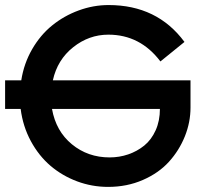

<svg xmlns="http://www.w3.org/2000/svg" viewBox="-30 -730 789 760"><path d="M397.9 9.8Q334 9.8 275.1 -12.2Q216.3 -34.2 169.9 -73.7Q123.5 -113.3 92 -171.6Q60.5 -230 51.8 -298.8H-9.8V-412.1H54.2Q64.5 -478.5 97.2 -535.2Q129.9 -591.8 176.8 -629.6Q223.6 -667.5 281.5 -688.7Q339.4 -710 399.9 -710Q592.3 -710 700.2 -564L605 -486.8Q524.9 -592.8 398.9 -592.8Q322.3 -592.8 259.8 -543.2Q197.3 -493.7 179.2 -412.1H724.1V-304.2Q724.1 -246.1 701.7 -190.2Q679.2 -134.3 638.7 -89.6Q598.1 -44.9 535.4 -17.6Q472.7 9.8 397.9 9.8ZM175.8 -298.8Q191.4 -210.9 254.6 -158.9Q317.9 -106.9 403.8 -106.9Q442.4 -106.9 477.5 -118.9Q512.7 -130.9 541 -153.8Q569.3 -176.8 586.2 -214.4Q603 -252 603 -298.8Z"/></svg>

Font: Cakra Normal
Style: Regular
Weight: 400
Designer: Lucia Kollert, Vojtech Kollert
Foundry: OoM Type
Version: Version 1.000;Glyphs 3.1.1 (3148)